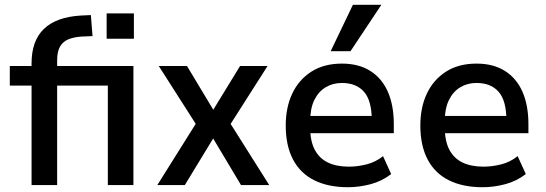

<svg xmlns="http://www.w3.org/2000/svg" viewBox="-20 -774 2285 803"><path d="M112 0V-416H21V-498H137L112 -472V-509Q112 -604 164 -653.5Q216 -703 318 -709L360 -711L367 -623L320 -621Q290 -619 267 -610Q244 -601 231.5 -580Q219 -559 219 -521V-477L186 -498H538V0H431V-416H219V0ZM426 -612V-718H540V-612Z M638 0 816 -284 819 -224 644 -498H762L872 -315L984 -498H1099L925 -225L928 -282L1106 0H988L872 -194H871L753 0Z M1435 9Q1353 9 1294.5 -20Q1236 -49 1205.5 -107Q1175 -165 1175 -249Q1175 -325 1202.5 -383Q1230 -441 1282.5 -474.5Q1335 -508 1410 -508Q1480 -508 1528.5 -477.5Q1577 -447 1602 -390.5Q1627 -334 1627 -254V-217H1258V-289H1552L1535 -269Q1535 -353 1502.5 -390Q1470 -427 1410 -427Q1372 -427 1342 -409Q1312 -391 1294.5 -355.5Q1277 -320 1277 -263V-244Q1277 -185 1296 -148.5Q1315 -112 1351 -94.5Q1387 -77 1439 -77Q1475 -77 1513 -86.5Q1551 -96 1582 -121L1616 -46Q1577 -16 1529.5 -3.5Q1482 9 1435 9ZM1363 -560 1456 -754H1575L1446 -560Z M1998 9Q1916 9 1857.5 -20Q1799 -49 1768.5 -107Q1738 -165 1738 -249Q1738 -325 1765.5 -383Q1793 -441 1845.5 -474.5Q1898 -508 1973 -508Q2043 -508 2091.5 -477.5Q2140 -447 2165 -390.5Q2190 -334 2190 -254V-217H1821V-289H2115L2098 -269Q2098 -353 2065.5 -390Q2033 -427 1973 -427Q1935 -427 1905 -409Q1875 -391 1857.5 -355.5Q1840 -320 1840 -263V-244Q1840 -185 1859 -148.5Q1878 -112 1914 -94.5Q1950 -77 2002 -77Q2038 -77 2076 -86.5Q2114 -96 2145 -121L2179 -46Q2140 -16 2092.5 -3.5Q2045 9 1998 9Z"/></svg>

Font: Nunito Sans 7pt SemiCondensed SemiBold
Style: Regular
Weight: 600
Width: 4
Designer: Vernon Adams
Foundry: Vernon Adams
Version: Version 3.101;gftools[0.9.27]